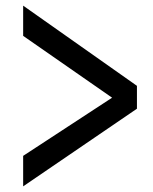

<svg xmlns="http://www.w3.org/2000/svg" viewBox="-20 -703 543 680"><path d="M465 -399 62 -683V-576L377 -357L62 -151V-43L465 -318Z"/></svg>

Font: Spoqa Han Sans Neo Medium
Style: Regular
Weight: 500
Designer: [Spoqa Han Sans Neo] Dong-huui Kim  Younghwa Kang  Yujin Lee  [Noto Sans] Ryoko NISHIZUKA  (kana & ideographs); Paul D. 
Foundry: Spoqa (http://www.spoqa-han-sans.com)
Version: Version 1.000